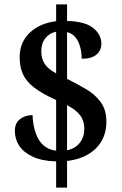

<svg xmlns="http://www.w3.org/2000/svg" viewBox="-20 -780 559 879"><path d="M237 -41Q171 -43 129 -63Q87 -83 67.5 -113.5Q48 -144 48 -180Q48 -217 72 -235Q96 -253 129 -253Q132 -183 158 -140Q184 -97 237 -90V-322Q173 -351 136.5 -379Q100 -407 85 -440.5Q70 -474 70 -517Q70 -587 116.5 -630.5Q163 -674 237 -683V-760H287V-684Q369 -682 406.5 -652Q444 -622 444 -580Q444 -549 421.5 -530Q399 -511 354 -511Q354 -537 347.5 -563Q341 -589 326.5 -608Q312 -627 287 -633V-419Q335 -395 375.5 -371Q416 -347 441.5 -312Q467 -277 467 -223Q467 -148 419 -100.5Q371 -53 287 -43V79H237ZM237 -635Q207 -629 188 -605.5Q169 -582 169 -546Q169 -511 184.5 -487.5Q200 -464 237 -444ZM287 -92Q325 -100 345.5 -126.5Q366 -153 366 -191Q366 -227 347 -252Q328 -277 287 -299Z"/></svg>

Font: Noto Serif Tamil SemiCondensed SemiBold
Style: Italic
Weight: 600
Width: 4
Italic angle: -12°
Designer: Indian Type Foundry, Tom Grace, and the Monotype Design Team
Foundry: Monotype Imaging Inc.
Version: Version 2.003; ttfautohint (v1.8.4.7-5d5b)